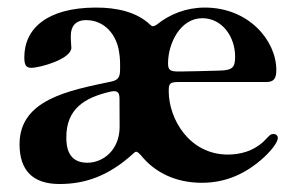

<svg xmlns="http://www.w3.org/2000/svg" viewBox="-20 -465 765 500"><path d="M134.9 14.2C198.9 14.2 261.4 -4.6 328.5 -66.4C333.5 -71 336.3 -72.4 346.6 -61.1C382.1 -16.7 436.4 11 505.7 11C568.9 11 621.8 -13.1 669 -56.8C688.6 -75.3 703.5 -95.2 703.5 -105.8C703.5 -111.5 699.2 -116.1 691.8 -116.1C682.2 -116.1 677.9 -106.9 665.8 -95.9C638.8 -71 605.1 -62.5 573.2 -62.5C473.4 -62.5 419.4 -154.8 419.4 -227.6C419.4 -247.9 422.2 -251.4 446 -251.4H673.7C693.2 -251.4 699.6 -261 699.6 -282.3C699.6 -359.7 627.5 -445.3 513.5 -445.3C465.2 -445.3 421.9 -428.3 387.4 -400.2C379.3 -395.2 375.7 -396 371.1 -400.6C337 -433.2 285.5 -445.7 228 -445.3C103 -444.6 43.3 -391 43.3 -315.7C43.3 -295.1 48.3 -288.4 61.4 -288.4C84.5 -288.4 165.8 -311.4 165.8 -340.6C165.5 -349.1 164.1 -361.5 164.4 -371.8C164.4 -393.5 174 -412.6 204.5 -412.6C251.8 -412.6 284.4 -375 290.5 -327.1C293 -313.2 293 -294.7 292.6 -279.8C291.9 -262.8 286.2 -256 269.5 -252.5C158.4 -229.4 30.9 -205.3 30.9 -89.5C30.9 -22 64.6 14.2 134.9 14.2ZM152.7 -107.2C152.7 -180.8 199.2 -210.9 268.8 -226.6C285.5 -229.8 291.2 -225.1 291.2 -208.1L291.5 -134.2C291.2 -74.2 248.6 -41.2 207.4 -41.2C157.7 -41.2 152.7 -81.7 152.7 -107.2ZM417.6 -300.1C417.6 -351.9 449.6 -417.6 506.7 -417.6C558.2 -417.6 592.3 -370 592.3 -317.1C592.3 -289.1 584.9 -282.3 553.6 -281.2C520.6 -280.2 463.1 -278.8 448.2 -278.8C423.3 -278.4 417.6 -282 417.6 -300.1Z"/></svg>

Font: Margiela Serif Semibold
Style: Regular
Weight: 600
Designer: Andreas Faust, Stefan Endress
Version: Version 1.002;FEAKit 1.0